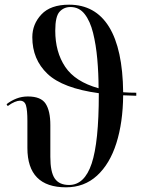

<svg xmlns="http://www.w3.org/2000/svg" viewBox="-20 -790 648 820"><path d="M262 10Q97 10 97 -158V-274Q97 -319 91 -339.5Q85 -360 65 -360Q56 -360 42.5 -354.5Q29 -349 13 -337L8 -345Q27 -360 50 -369Q73 -378 99 -378Q155 -378 175 -347Q195 -316 195 -256V-120Q195 -55 214 -27.5Q233 0 275 0Q341 0 371.5 -91.5Q402 -183 402 -387Q402 -390 402 -392Q248 -413 183 -474.5Q118 -536 118 -631Q118 -687 157 -728.5Q196 -770 275 -770Q387 -770 445.5 -675.5Q504 -581 506 -396Q532 -394 562 -394V-381Q533 -382 506 -383Q505 -267 477 -178.5Q449 -90 394.5 -40Q340 10 262 10ZM216 -659Q216 -568 258.5 -504.5Q301 -441 401 -413Q401 -476 395.5 -537.5Q390 -599 377.5 -649.5Q365 -700 341.5 -730Q318 -760 281 -760Q253 -760 234.5 -740Q216 -720 216 -659Z"/></svg>

Font: Noto Serif Display ExtraCondensed Medium
Style: Regular
Weight: 500
Width: 2
Designer: Monotype Design Team
Foundry: Monotype Imaging Inc.
Version: Version 2.009